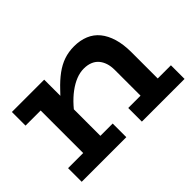

<svg xmlns="http://www.w3.org/2000/svg" viewBox="-92 -699 916 916"><g transform="rotate(-45 366.0 -241.5)"><path d="M28 0V-92H130V-379H28V-471H246V-362Q256 -373 267 -384Q297 -416 327.5 -438.5Q358 -461 390 -472Q422 -483 459 -483Q500 -483 532.5 -469.5Q565 -456 587 -429Q609 -402 621 -362Q633 -322 633 -268V-92H722V0H434V-92H517V-266Q517 -291 510.5 -311Q504 -331 491.5 -345.5Q479 -360 460 -367.5Q441 -375 417 -375Q391 -375 364.5 -364.5Q338 -354 311 -334Q284 -314 258 -285Q252 -278 246 -271V-92H329V0Z"/></g></svg>

Font: BioRhyme ExtraBold SemiBold
Style: Regular
Weight: 600
Version: Version 1.600;gftools[0.9.33]